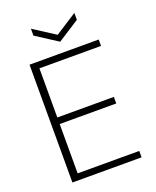

<svg xmlns="http://www.w3.org/2000/svg" viewBox="-161 -979 871 1072"><g transform="rotate(-20 275.0 -443.0)"><path d="M80 0V-700H491V-662H125V-370H461V-331H125V-38H491V0ZM285 -762 156 -845V-886L285 -803L414 -886V-845Z"/></g></svg>

Font: DM Sans 10pt ExtraLight
Style: Regular
Weight: 250
Version: Version 4.004;gftools[0.9.30]